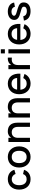

<svg xmlns="http://www.w3.org/2000/svg" viewBox="1991 -2762 785 4808"><g transform="rotate(-90 2384.0 -357.5)"><path d="M301 15Q240 15 191.5 -6Q143 -27 109.2 -64.8Q75.5 -102.5 57.8 -155Q40 -207.5 40 -270Q40 -333.5 58.2 -386Q76.5 -438.5 110.5 -476Q144.5 -513.5 193.2 -534.2Q242 -555 302.5 -555Q347 -555 385.2 -543.5Q423.5 -532 453.8 -510.8Q484 -489.5 505.2 -459Q526.5 -428.5 536.5 -390.5L432.5 -360.5Q417 -406 381.8 -431.2Q346.5 -456.5 301 -456.5Q263.5 -456.5 235.5 -443Q207.5 -429.5 188.8 -405Q170 -380.5 160.5 -346.2Q151 -312 151 -270Q151 -228 160.5 -193.8Q170 -159.5 188.8 -135Q207.5 -110.5 235.8 -97Q264 -83.5 301 -83.5Q352 -83.5 383.2 -106.8Q414.5 -130 430.5 -173.5L536.5 -148.5Q509.5 -68.5 449 -26.8Q388.5 15 301 15Z M858 15Q797.5 15 748.8 -6Q700 -27 665.5 -64.8Q631 -102.5 612.2 -155Q593.5 -207.5 593.5 -270.5Q593.5 -333.5 612.2 -386Q631 -438.5 665.8 -476Q700.5 -513.5 749.2 -534.2Q798 -555 858 -555Q918.5 -555 967.5 -534.2Q1016.5 -513.5 1051 -475.8Q1085.5 -438 1104.2 -385.8Q1123 -333.5 1123 -270.5Q1123 -207 1104.2 -154.5Q1085.5 -102 1051 -64.2Q1016.5 -26.5 967.5 -5.8Q918.5 15 858 15ZM858 -83.5Q895.5 -83.5 924.2 -96.5Q953 -109.5 972.5 -133.8Q992 -158 1002 -192.8Q1012 -227.5 1012 -270.5Q1012 -314 1002 -348.5Q992 -383 972.5 -407Q953 -431 924.2 -443.8Q895.5 -456.5 858 -456.5Q820 -456.5 791.2 -443.5Q762.5 -430.5 743.2 -406.5Q724 -382.5 714.2 -348Q704.5 -313.5 704.5 -270.5Q704.5 -227 714.5 -192.2Q724.5 -157.5 744 -133.5Q763.5 -109.5 792.2 -96.5Q821 -83.5 858 -83.5Z M1611.5 -297Q1611.5 -377 1575.5 -416.8Q1539.5 -456.5 1475 -456.5Q1443 -456.5 1417.5 -446.5Q1392 -436.5 1374 -416.8Q1356 -397 1346.5 -367Q1337 -337 1337 -297V0H1232.5V-540H1337V-465.5Q1347 -484 1361.2 -500.2Q1375.5 -516.5 1395.5 -528.8Q1415.5 -541 1441.5 -548Q1467.5 -555 1500.5 -555Q1549 -555 1588.8 -540.8Q1628.5 -526.5 1656.8 -497.2Q1685 -468 1700.5 -423.2Q1716 -378.5 1716 -317.5V0H1611.5Z M2224.5 -297Q2224.5 -377 2188.5 -416.8Q2152.5 -456.5 2088 -456.5Q2056 -456.5 2030.5 -446.5Q2005 -436.5 1987 -416.8Q1969 -397 1959.5 -367Q1950 -337 1950 -297V0H1845.5V-540H1950V-465.5Q1960 -484 1974.2 -500.2Q1988.5 -516.5 2008.5 -528.8Q2028.5 -541 2054.5 -548Q2080.5 -555 2113.5 -555Q2162 -555 2201.8 -540.8Q2241.5 -526.5 2269.8 -497.2Q2298 -468 2313.5 -423.2Q2329 -378.5 2329 -317.5V0H2224.5Z M2694.5 -82.5Q2746 -82.5 2779.8 -104.2Q2813.5 -126 2833.5 -168.5L2936.5 -137Q2904.5 -64 2841.8 -24.5Q2779 15 2694.5 15Q2634.5 15 2585.8 -5.8Q2537 -26.5 2502 -64Q2467 -101.5 2448 -154Q2429 -206.5 2429 -270Q2429 -334.5 2448 -387Q2467 -439.5 2502 -477Q2537 -514.5 2585.8 -534.8Q2634.5 -555 2693.5 -555Q2756.5 -555 2805 -533Q2853.5 -511 2885.8 -470.2Q2918 -429.5 2932.8 -371.2Q2947.5 -313 2943.5 -240.5H2541.5Q2548.5 -165 2588.5 -123.8Q2628.5 -82.5 2694.5 -82.5ZM2836 -322Q2830.5 -389 2793.5 -425Q2756.5 -461 2693.5 -461Q2631 -461 2592.8 -425Q2554.5 -389 2544 -322Z M3346 -453Q3327 -456.5 3297.5 -456.5Q3265.5 -456.5 3240 -446.5Q3214.5 -436.5 3196.5 -416.8Q3178.5 -397 3169 -367Q3159.5 -337 3159.5 -297V0H3055V-540H3159.5V-465.5Q3169.5 -484 3183.8 -500.2Q3198 -516.5 3217.8 -528.8Q3237.5 -541 3263.8 -548Q3290 -555 3323 -555Q3328.5 -555 3334.5 -554.8Q3340.5 -554.5 3346 -554Z M3451 -628.5V-730H3555.5V-628.5ZM3451 0V-540H3555.5V0Z M3941 -82.5Q3992.5 -82.5 4026.2 -104.2Q4060 -126 4080 -168.5L4183 -137Q4151 -64 4088.2 -24.5Q4025.5 15 3941 15Q3881 15 3832.2 -5.8Q3783.5 -26.5 3748.5 -64Q3713.5 -101.5 3694.5 -154Q3675.5 -206.5 3675.5 -270Q3675.5 -334.5 3694.5 -387Q3713.5 -439.5 3748.5 -477Q3783.5 -514.5 3832.2 -534.8Q3881 -555 3940 -555Q4003 -555 4051.5 -533Q4100 -511 4132.2 -470.2Q4164.5 -429.5 4179.2 -371.2Q4194 -313 4190 -240.5H3788Q3795 -165 3835 -123.8Q3875 -82.5 3941 -82.5ZM4082.5 -322Q4077 -389 4040 -425Q4003 -461 3940 -461Q3877.5 -461 3839.2 -425Q3801 -389 3790.5 -322Z M4509.5 14.5Q4410.5 14.5 4349.5 -27.8Q4288.5 -70 4272 -151.5L4379.5 -168.5Q4403 -77.5 4511.5 -77.5Q4561.5 -77.5 4591 -96.8Q4620.5 -116 4620.5 -151.5Q4620.5 -161.5 4618.2 -169.8Q4616 -178 4610.2 -185Q4604.5 -192 4594.8 -198Q4585 -204 4570 -210Q4556 -215 4532.8 -222Q4509.5 -229 4478.5 -237.5Q4434.5 -249 4399.2 -262.2Q4364 -275.5 4339.8 -293.5Q4315.5 -311.5 4302.5 -336Q4289.5 -360.5 4289.5 -394.5Q4289.5 -430.5 4304.8 -460Q4320 -489.5 4347.8 -510.8Q4375.5 -532 4414.5 -543.5Q4453.5 -555 4500.5 -555Q4546.5 -555 4585.2 -543.8Q4624 -532.5 4653.2 -512Q4682.5 -491.5 4701 -462Q4719.5 -432.5 4724.5 -396.5L4617.5 -377Q4614.5 -397 4604.8 -413Q4595 -429 4579.5 -440.2Q4564 -451.5 4543 -457.5Q4522 -463.5 4497 -463.5Q4475 -463.5 4456 -458.8Q4437 -454 4423.2 -445.2Q4409.5 -436.5 4401.8 -424.8Q4394 -413 4394 -398.5Q4394 -384.5 4401.5 -374.5Q4409 -364.5 4421.8 -357Q4434.5 -349.5 4450.8 -344Q4467 -338.5 4485 -333Q4506 -327 4531.8 -319.2Q4557.5 -311.5 4586.5 -303Q4624.5 -291.5 4651.2 -277.5Q4678 -263.5 4695 -246Q4712 -228.5 4719.8 -206.2Q4727.5 -184 4727.5 -156Q4727.5 -116.5 4712.5 -84.8Q4697.5 -53 4669.2 -31Q4641 -9 4600.8 2.8Q4560.5 14.5 4509.5 14.5Z"/></g></svg>

Font: Vela Sans SemBd
Style: Regular
Weight: 600
Designer: Principal design: Mikhail Sharanda - project Manrope.
Design modification: Ravid Balaliev
Foundry: Mikhail Sharanda
Version: Version 1.001